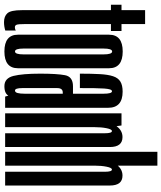

<svg xmlns="http://www.w3.org/2000/svg" viewBox="59 -884 831 990"><g transform="rotate(90 475.0 -389.5)"><path d="M94.6 5.8Q64.4 5.8 48.7 -11.8Q32.9 -29.4 32.9 -86V-545.5H4.8V-600H32.9V-721.7H104.6V-600H140.5V-545.5H104.6V-102.5Q104.6 -67.6 108.2 -58.9Q111.8 -50.2 121 -50.2Q130.9 -50.2 138 -54.9V-0.8Q117 5.8 94.6 5.8Z M245.9 3.8Q159.4 3.8 159.4 -66.2Q159.4 -136.2 159.4 -300.6Q159.4 -464.9 159.4 -535.6Q159.4 -606.2 245.9 -606.2Q332.4 -606.2 332.4 -535.6Q332.4 -464.9 332.4 -300.6Q332.4 -136.2 332.4 -66.2Q332.4 3.8 245.9 3.8ZM245.9 -50.8Q261 -50.8 261 -94.8Q261 -138.9 261 -300.6Q261 -462.3 261 -507Q261 -551.7 245.9 -551.7Q230.8 -551.7 230.8 -507Q230.8 -462.3 230.8 -300.6Q230.8 -138.9 230.8 -94.8Q230.8 -50.8 245.9 -50.8Z M478.6 0 463.7 -47.9V-370.7Q463.7 -464.4 463.7 -507.7Q463.7 -550.9 451.1 -550.9L453 -605.8Q536.4 -605.8 536.3 -531.1Q536.2 -456.4 536.2 -332.1V0ZM424.7 3.8Q383.6 3.8 371.9 -43.1Q360.3 -90 360.3 -180.8Q360.3 -266.6 368.1 -308.2Q375.9 -349.8 425.2 -349.8Q446.8 -349.8 468.9 -349.8V-297.1Q463.9 -297.1 457.1 -297.1Q434.7 -297.1 434.7 -268Q434.7 -238.8 434.7 -181.5Q434.7 -126.9 434.7 -88.8Q434.7 -50.8 447.3 -50.8Q456.5 -50.8 460.1 -64Q463.7 -77.2 463.7 -100.2L485.2 -87Q485.2 -46.3 475.7 -21.3Q466.1 3.8 424.7 3.8ZM360.3 -385.4Q360.3 -446.2 362.7 -488.4Q365 -530.6 373.6 -556.5Q382.1 -582.4 401 -594.1Q419.8 -605.8 453 -605.8L453.6 -579.6L451.1 -550.9Q445 -550.9 441.8 -541.2Q438.6 -531.5 437 -511.4Q435.5 -491.3 435.1 -459.9Q434.7 -428.6 434.7 -385.4Z M564.8 0V-600H627.5L636.1 -536.2V0ZM667.6 0V-382.6Q667.6 -477.8 667.6 -514.2Q667.6 -550.6 656.2 -550.6Q647.1 -550.6 641.6 -523.1Q636.1 -495.6 636.1 -461.2L602.4 -472.7Q602.4 -527.9 625.8 -566.5Q649.2 -605.1 687.2 -605.1Q738.6 -605.1 738.6 -540Q738.6 -474.9 738.6 -380.2V0Z M763.2 0V-785H834.6V0ZM866.1 0V-382.6Q866.1 -477.8 866.1 -514.2Q866.1 -550.6 854.8 -550.6Q845.6 -550.6 840.1 -523.1Q834.6 -495.6 834.6 -461.2L800.9 -472.7Q800.9 -527.9 824.3 -566.5Q847.7 -605.1 885.8 -605.1Q937.1 -605.1 937.1 -540Q937.1 -474.9 937.1 -380.2V0Z"/></g></svg>

Font: Anybody UltraCondensed Thin
Style: Regular
Weight: 100
Width: 1
Designer: Tyler Finck
Foundry: Etcetera Type Company
Version: Version 1.110